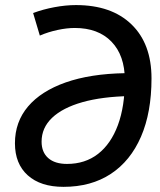

<svg xmlns="http://www.w3.org/2000/svg" viewBox="-20 -723 626 753"><path d="M273.4 -613.3Q242.2 -613.3 205.8 -605.5Q169.4 -597.7 136.2 -583.5L109.9 -671.9Q148.9 -686.5 193.4 -694.8Q237.8 -703.1 277.8 -703.1Q417.5 -703.1 495.8 -627.2Q574.2 -551.3 574.2 -415.5Q574.2 -282.2 533 -187Q491.7 -91.8 414.6 -41Q337.4 9.8 229 9.8Q139.2 9.8 88.9 -35.4Q38.6 -80.6 38.6 -161.1Q38.6 -244.6 89.8 -305.2Q141.1 -365.7 237.5 -399.7Q334 -433.6 469.7 -436L489.7 -346.2Q380.9 -344.2 303.2 -322.3Q225.6 -300.3 184.3 -261Q143.1 -221.7 143.1 -167.5Q143.1 -126 169.2 -103Q195.3 -80.1 242.7 -80.1Q314 -80.1 364.5 -119.4Q415 -158.7 442.4 -232.4Q469.7 -306.2 469.7 -409.7Q469.2 -505.9 417.2 -559.6Q365.2 -613.3 273.4 -613.3Z"/></svg>

Font: Cascadia Code
Style: Italic
Weight: 400
Italic angle: -10°
Designer: Aaron Bell
Foundry: Saja Typeworks
Version: Version 2407.024